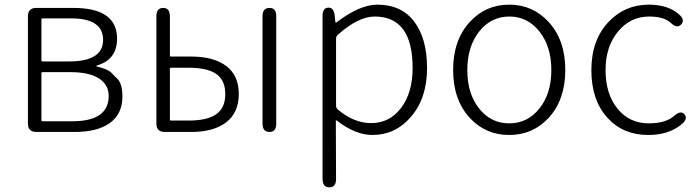

<svg xmlns="http://www.w3.org/2000/svg" viewBox="-20 -567 3004 825"><path d="M136 0Q100 0 100 -36V-497Q100 -533 136 -533H295Q483 -533 483 -401Q483 -313 401 -287Q394 -285 394 -283Q394 -281 401 -280Q443 -270 459 -254Q471 -241 484 -229Q506 -207 506 -152Q506 -76 450 -37Q397 0 301 0ZM158 -51Q158 -46 163 -46H291Q447 -46 447 -155Q447 -203 405 -230Q363 -257 283 -257H163Q158 -257 158 -252ZM158 -308Q158 -303 163 -303H276Q423 -303 423 -395.5Q423 -488 286 -488H163Q158 -488 158 -483Z M688 0Q652 0 652 -36V-497Q652 -533 681 -533Q710 -533 710 -497V-329Q710 -324 715 -324H802Q898 -324 952 -283.5Q1006 -243 1006 -163Q1006 -83 952 -41.5Q898 0 802 0ZM1138 0Q1108 0 1108 -36V-497Q1108 -533 1138 -533Q1167 -533 1167 -497V-36Q1167 0 1138 0ZM710 -54Q710 -49 715 -49H791Q871 -49 909.5 -76.5Q948 -104 948 -163Q948 -222 909.5 -249Q871 -276 791 -276H715Q710 -276 710 -271Z M1395 238Q1366 238 1366 202V-498Q1366 -533 1390 -534Q1414 -536 1418 -501L1421 -473Q1422 -468 1426 -471Q1526 -547 1601 -547Q1705 -547 1760 -474Q1815 -401 1815 -275Q1815 -143 1744 -63Q1678 13 1580 13Q1507 13 1427 -49Q1423 -52 1423 -47L1424 202Q1424 238 1395 238ZM1575 -38Q1654 -38 1703.5 -103.5Q1753 -169 1753 -275Q1753 -496 1590 -496Q1520 -496 1432 -418Q1424 -411 1424 -400V-114Q1424 -103 1432 -96Q1501 -38 1575 -38Z M1999 -60Q1927 -138 1927 -266.5Q1927 -395 1999 -473Q2067 -547 2168 -547Q2269 -547 2337 -473Q2409 -395 2409 -266.5Q2409 -138 2337 -60Q2269 13 2168 13Q2067 13 1999 -60ZM2038.5 -101Q2089 -37 2168 -37Q2247 -37 2298 -101Q2349 -165 2349 -266Q2349 -367 2298 -431.5Q2247 -496 2168.5 -496Q2090 -496 2039 -431.5Q1988 -367 1988 -266Q1988 -165 2038.5 -101Z M2765 13Q2658 13 2591 -60Q2521 -136 2521 -265.5Q2521 -395 2595 -473Q2665 -547 2768 -547Q2851 -547 2898 -505Q2925 -481 2907 -462Q2890 -443 2863 -468Q2834 -496 2769 -496Q2689 -496 2635.5 -431.5Q2582 -367 2582 -265.5Q2582 -164 2633 -100.5Q2684 -37 2768 -37Q2841 -37 2878 -70Q2905 -94 2921 -76Q2937 -57 2910 -34Q2855 13 2765 13Z"/></svg>

Font: Resource Han Rounded KR Light
Style: Regular
Weight: 300
Designer: Cyano Hao (round all glyphs); Ryoko NISHIZUKA 西塚涼子 (kana, bopomofo & ideographs); Paul D. Hunt (Latin, Greek & Cyrillic)
Foundry: Cyano Hao
Version: 0.990